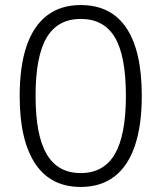

<svg xmlns="http://www.w3.org/2000/svg" viewBox="-20 -733 640 761"><path d="M300 8Q181 8 119.5 -84.5Q58 -177 58 -352Q58 -471 85.5 -551Q113 -631 167 -672Q221 -713 300 -713Q420 -713 481 -622Q542 -531 542 -353Q542 -236 514.5 -155Q487 -74 433 -33Q379 8 300 8ZM300 -47Q391 -47 435 -122Q479 -197 479 -353Q479 -511 435.5 -584.5Q392 -658 300 -658Q209 -658 165 -584Q121 -510 121 -353Q121 -197 165 -122Q209 -47 300 -47Z"/></svg>

Font: zvoove
Style: Regular
Weight: 400
Designer: Vernon Adams (Nunito) & Andrew Paglinawan (Quicksand)
Foundry: zvoove
Version: Version 3.006